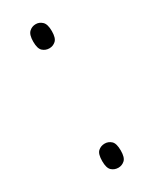

<svg xmlns="http://www.w3.org/2000/svg" viewBox="-144 -554 481 600"><g transform="rotate(-30 96.5 -254.0)"><path d="M97 -426Q83 -426 73 -435Q63 -444 63 -469Q63 -494 73 -503.5Q83 -513 97 -513Q110 -513 120 -503.5Q130 -494 130 -469Q130 -444 120 -435Q110 -426 97 -426ZM97 5Q83 5 73 -4Q63 -13 63 -38Q63 -64 73 -73Q83 -82 97 -82Q110 -82 120 -73Q130 -64 130 -38Q130 -13 120 -4Q110 5 97 5Z"/></g></svg>

Font: Noto Serif Ethiopic ExtraCondensed ExtraLight
Style: Regular
Weight: 200
Width: 2
Designer: Monotype Design Team
Foundry: Monotype Imaging Inc.
Version: Version 2.102; ttfautohint (v1.8.4.7-5d5b)